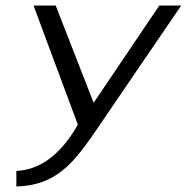

<svg xmlns="http://www.w3.org/2000/svg" viewBox="-20 -471 674 693"><path d="M101 -451 261 -21C193 98 116 142 39 146V202C179 199 243 118 310 24L634 -451H555L318 -100L181 -451Z"/></svg>

Font: Charger Sport
Style: DfExtObl
Weight: 400
Designer: Jasper
Foundry: Cannot Into Space Fonts
Version: Version 1.1